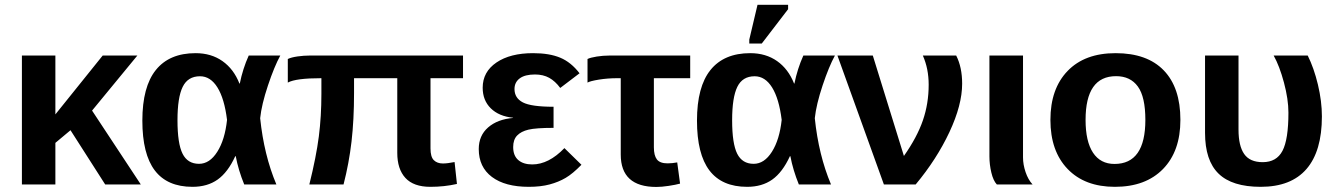

<svg xmlns="http://www.w3.org/2000/svg" viewBox="-20 -756 5479 787"><path d="M411.1 0 269 -222.2 207 -170.4V0H69.8V-528.3H207V-287.1L400.9 -528.3H543L357.4 -302.7L557.1 0Z M944.3 -115.7Q914.1 -49.8 872.1 -20Q830.1 9.8 769 9.8Q665.5 9.8 614.5 -57.4Q563.5 -124.5 563.5 -261.7Q563.5 -400.4 618.9 -469.2Q674.3 -538.1 781.7 -538.1Q845.7 -538.1 891.8 -505.6Q938 -473.1 961.4 -413.6H962.9Q975.1 -474.1 999.5 -528.3H1128.9Q1104.5 -483.9 1078.4 -405.8Q1052.2 -327.6 1046.4 -271.5Q1062 -120.6 1112.8 0H981Q957 -58.6 946.3 -115.7ZM707.5 -263.2Q707.5 -167.5 728.3 -126Q749 -84.5 795.9 -84.5Q839.4 -84.5 870.6 -133.8Q901.9 -183.1 910.6 -264.6Q899.9 -351.6 871.3 -397.5Q842.8 -443.4 799.8 -443.4Q750 -443.4 728.8 -399.9Q707.5 -356.4 707.5 -263.2Z M1744.6 -435.5V-147.9Q1744.6 -112.8 1758.3 -99.4Q1772 -85.9 1795.4 -85.9Q1814 -85.9 1843.3 -91.8L1853 -2Q1801.3 9.8 1744.1 9.8Q1675.3 9.8 1641.8 -26.6Q1608.4 -63 1608.4 -129.4V-435.5H1431.2V-375Q1431.2 -264.6 1420.9 -175.8Q1410.6 -86.9 1388.2 0H1248Q1276.4 -114.3 1286.9 -196.8Q1297.4 -279.3 1297.4 -371.1V-435.5Q1192.4 -435.5 1159.7 -417.5V-514.2Q1173.8 -521 1199.7 -524.7Q1225.6 -528.3 1248.5 -528.3H1877.9V-435.5Z M2161.6 -82Q2229 -82 2293.5 -148.9L2363.3 -80.6Q2327.6 -43.9 2298.6 -26.9Q2269.5 -9.8 2232.9 0Q2196.3 9.8 2147.5 9.8Q2050.3 9.8 1996.3 -30.8Q1942.4 -71.3 1942.4 -145Q1942.4 -200.2 1980.7 -233.6Q2019 -267.1 2083 -272.5V-273.4Q2024.9 -279.3 1991.7 -312Q1958.5 -344.7 1958.5 -396.5Q1958.5 -461.4 2014.9 -499.8Q2071.3 -538.1 2165 -538.1Q2231.9 -538.1 2276.4 -519.5Q2320.8 -501 2355.5 -455.6L2276.4 -395.5Q2255.9 -423.3 2231.2 -437Q2206.5 -450.7 2172.9 -450.7Q2131.8 -450.7 2110.4 -434.8Q2088.9 -418.9 2088.9 -391.1Q2088.9 -354 2123.3 -336.2Q2157.7 -318.4 2249 -318.4V-231.9Q2176.8 -231.9 2146.2 -224.6Q2115.7 -217.3 2099.6 -200.4Q2083.5 -183.6 2083.5 -153.3Q2083.5 -118.2 2104.2 -100.1Q2125 -82 2161.6 -82Z M2511.2 -435.5Q2471.2 -435.5 2435.1 -429.7Q2398.9 -423.8 2388.2 -417.5V-514.2Q2399.9 -520 2426 -524.2Q2452.1 -528.3 2477.5 -528.3H2809.1V-435.5H2660.2V-152.3Q2660.2 -118.7 2672.6 -102.5Q2685.1 -86.4 2716.3 -86.4Q2734.9 -86.4 2755.9 -90.3L2767.6 -3.4Q2750 1.5 2720.9 5.9Q2691.9 10.3 2670.4 10.3Q2524.4 10.3 2524.4 -122.6V-435.5Z M3217.8 -115.7Q3187.5 -49.8 3145.5 -20Q3103.5 9.8 3042.5 9.8Q2939 9.8 2887.9 -57.4Q2836.9 -124.5 2836.9 -261.7Q2836.9 -400.4 2892.3 -469.2Q2947.8 -538.1 3055.2 -538.1Q3119.1 -538.1 3165.3 -505.6Q3211.4 -473.1 3234.9 -413.6H3236.3Q3248.5 -474.1 3272.9 -528.3H3402.3Q3377.9 -483.9 3351.8 -405.8Q3325.7 -327.6 3319.8 -271.5Q3335.4 -120.6 3386.2 0H3254.4Q3230.5 -58.6 3219.7 -115.7ZM2981 -263.2Q2981 -167.5 3001.7 -126Q3022.5 -84.5 3069.3 -84.5Q3112.8 -84.5 3144 -133.8Q3175.3 -183.1 3184.1 -264.6Q3173.3 -351.6 3144.8 -397.5Q3116.2 -443.4 3073.2 -443.4Q3023.4 -443.4 3002.2 -399.9Q2981 -356.4 2981 -263.2ZM3051.3 -577.6V-593.8L3085 -736.3H3210.4V-718.3L3102.5 -577.6Z M3923.8 -413.1Q3923.8 -325.7 3871.6 -214.4Q3819.3 -103 3733.4 0H3603L3412.6 -528.3H3557.6L3685.1 -116.7Q3739.3 -193.8 3762.9 -262.7Q3786.6 -331.5 3786.6 -408.7Q3786.6 -474.6 3762.7 -528.3H3899.4Q3923.8 -480.5 3923.8 -413.1Z M4065.9 0Q4051.3 -15.6 4043.5 -48.6Q4035.6 -81.5 4035.6 -115.2V-528.3H4173.3V-110.8Q4173.3 -81.5 4183.8 -50.5Q4194.3 -19.5 4212.4 0Z M4818.4 -264.6Q4818.4 -136.2 4747.1 -63.2Q4675.8 9.8 4549.8 9.8Q4426.3 9.8 4356 -63.5Q4285.6 -136.7 4285.6 -264.6Q4285.6 -392.1 4356 -465.1Q4426.3 -538.1 4552.7 -538.1Q4682.1 -538.1 4750.2 -467.5Q4818.4 -397 4818.4 -264.6ZM4674.8 -264.6Q4674.8 -358.9 4644 -401.4Q4613.3 -443.8 4554.7 -443.8Q4429.7 -443.8 4429.7 -264.6Q4429.7 -176.3 4460.2 -130.1Q4490.7 -84 4548.3 -84Q4674.8 -84 4674.8 -264.6Z M5398.4 -278.8Q5398.4 -136.2 5335.2 -63.2Q5272 9.8 5147.5 9.8Q5030.3 9.8 4974.9 -44.2Q4919.4 -98.1 4919.4 -211.4V-528.3H5056.6V-224.6Q5056.6 -158.2 5079.8 -124.8Q5103 -91.3 5155.8 -91.3Q5212.4 -91.3 5236.8 -137.7Q5261.2 -184.1 5261.2 -294.4Q5261.2 -349.1 5242.9 -417.5Q5224.6 -485.8 5200.7 -528.3H5340.3Q5365.7 -477.5 5382.1 -409.2Q5398.4 -340.8 5398.4 -278.8Z"/></svg>

Font: Arial
Style: Bold
Weight: 700
Designer: Steve Matteson
Foundry: Ascender Corporation
Version: Version 2.00.3